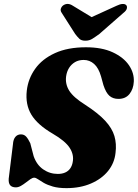

<svg xmlns="http://www.w3.org/2000/svg" viewBox="-20 -960 712 993"><path d="M324 13Q282 13 253.5 4.8Q225 -3.5 206.5 -14.2Q188 -25 176.5 -33Q165 -41 157 -41Q148.5 -41 137.5 -33.5Q126.5 -26 113.8 -16Q101 -6 87.8 1.5Q74.5 9 62 9Q42.5 9 33 -1.5Q23.5 -12 25 -35.5L47 -214Q48.5 -239 59.5 -252Q70.5 -265 88 -265Q104.5 -265 115 -253.8Q125.5 -242.5 136.5 -219.5L154 -152.5Q169.5 -107.5 203.5 -84Q237.5 -60.5 279 -60.5Q301 -60.5 317.2 -67.8Q333.5 -75 343.2 -89Q353 -103 356 -121.5Q363.5 -159.5 340.5 -195.2Q317.5 -231 252 -269Q174 -314.5 142.2 -367Q110.5 -419.5 118.5 -491Q125.5 -553 161.8 -604Q198 -655 264 -685.2Q330 -715.5 424.5 -715.5Q507 -715.5 563 -689.5Q619 -663.5 646.8 -622.8Q674.5 -582 672 -537.5Q670 -499.5 649.8 -474Q629.5 -448.5 592.5 -448.5Q564.5 -448.5 546.2 -464.2Q528 -480 515 -519.5L502.5 -565Q490 -608.5 466.8 -629.2Q443.5 -650 413 -650Q387 -650 368 -638.8Q349 -627.5 337.2 -608.8Q325.5 -590 322 -565.5Q316.5 -525.5 338 -491Q359.5 -456.5 420 -418.5Q488 -374.5 524 -335.5Q560 -296.5 571.8 -256.2Q583.5 -216 577.5 -169.5Q572 -116.5 538.8 -75.5Q505.5 -34.5 450.2 -10.8Q395 13 324 13ZM495 -846.5 356.5 -930.5Q330.5 -947.5 308 -933Q299 -927 295 -916Q291 -905 299.5 -893L369 -784Q380.5 -769 390.8 -759.2Q401 -749.5 421.5 -749.5Q441.5 -749.5 457.2 -759.2Q473 -769 493.5 -784L618 -893Q633.5 -905 636 -916Q638.5 -927 633 -933Q627 -940 614 -939.5Q601 -939 583.5 -930.5L399 -846.5Z"/></svg>

Font: Fraunces Black
Style: Italic
Weight: 900
Italic angle: -16°
Version: Version 1.000;[b76b70a41]